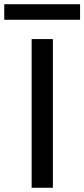

<svg xmlns="http://www.w3.org/2000/svg" viewBox="-97 -884 397 904"><path d="M52 0V-700H152V0ZM-77 -791V-864H280V-791Z"/></svg>

Font: DM Sans 36pt Medium
Style: Regular
Weight: 500
Designer: Colophon Foundry, Jonny Pinhorn
Foundry: Colophon Foundry
Version: Version 4.004;gftools[0.9.30]